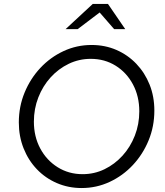

<svg xmlns="http://www.w3.org/2000/svg" viewBox="-20 -938 835 969"><path d="M392 11Q325 11 267 -14Q209 -39 166 -84Q123 -129 99 -189.5Q75 -250 75 -320Q75 -400 104 -470.5Q133 -541 183.5 -595Q234 -649 300.5 -680Q367 -711 442 -711Q510 -711 567.5 -686Q625 -661 668 -616Q711 -571 735 -511Q759 -451 759 -380Q759 -300 730 -229.5Q701 -159 650.5 -105Q600 -51 533.5 -20Q467 11 392 11ZM397 -59Q456 -59 507.5 -84Q559 -109 598.5 -152.5Q638 -196 660.5 -253.5Q683 -311 683 -376Q683 -452 651 -512Q619 -572 563.5 -606.5Q508 -641 438 -641Q379 -641 327 -616Q275 -591 235.5 -547.5Q196 -504 173.5 -446.5Q151 -389 151 -324Q151 -249 183 -189Q215 -129 271 -94Q327 -59 397 -59ZM311 -791 448 -918H525L612 -791H556L483 -875L372 -791Z"/></svg>

Font: Red Hat Text VF
Style: Italic
Weight: 400
Italic angle: -12°
Designer: Pentagram, MCKL
Foundry: Pentagram, MCKL
Version: Version 1.023